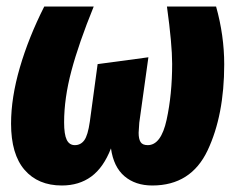

<svg xmlns="http://www.w3.org/2000/svg" viewBox="-20 -552 728 590"><path d="M14 -172Q14 -252 41 -344.5Q68 -437 116 -532H268Q222 -419 199.5 -334.5Q177 -250 177 -176Q177 -139 185 -122.5Q193 -106 210 -106Q228 -106 239 -121Q250 -136 256 -178L280 -355L436 -376L408 -175Q406 -151 406 -144Q406 -125 412 -115.5Q418 -106 434 -106Q475 -106 492 -184Q509 -262 509 -356Q509 -416 493 -532H644Q669 -443 669 -354Q669 -198 618 -90Q567 18 448 18Q396 18 362.5 -10.5Q329 -39 321 -96Q298 -37 260.5 -9.5Q223 18 170 18Q97 18 55.5 -30Q14 -78 14 -172Z"/></svg>

Font: Fira Sans Condensed ExtraBold
Style: Italic
Weight: 800
Width: 3
Italic angle: -8°
Designer: bBox Type GmbH & Carrois Corporate GbR & Edenspiekermann AG
Foundry: bBox Type GmbH & Carrois Corporate GbR & Edenspiekermann AG
Version: Version 4.301